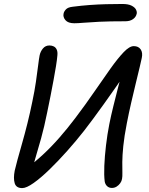

<svg xmlns="http://www.w3.org/2000/svg" viewBox="-20 -950 766 984"><path d="M94 14Q62.8 14 55.3 -11.1Q47.8 -36.2 55.4 -75.4Q59.8 -95.4 69.7 -131.6Q79.6 -167.8 93.3 -215.6Q107 -263.4 120.6 -317.9Q134.2 -372.4 145.8 -429.8Q157.2 -483.2 164.1 -530.8Q171 -578.4 175.4 -614.2Q179.8 -650 183 -666Q187.2 -686.2 200.1 -701.6Q213 -717 233.2 -717Q246.2 -717 256.1 -711.8Q266 -706.6 271 -695.2Q276 -683.8 274 -665Q272.2 -643.8 267 -611.2Q261.8 -578.6 254.5 -539.8Q247.2 -501 239 -458.4Q230.8 -415.8 222 -374.8Q207 -299.8 190.6 -240.8Q174.2 -181.8 160.8 -137.6Q147.4 -93.4 140.8 -60L111.6 -84.6Q156.2 -116.8 199.7 -157.1Q243.2 -197.4 284.9 -245.1Q326.6 -292.8 366 -345Q419.2 -415.4 464.3 -481.2Q509.4 -547 546.7 -599.2Q584 -651.4 613.7 -682.5Q643.4 -713.6 665.6 -713.6Q689.6 -713.6 701 -696.9Q712.4 -680.2 706.6 -653Q704.2 -640.6 696.1 -606.6Q688 -572.6 676.4 -525.2Q664.8 -477.8 652.5 -424.2Q640.2 -370.6 630 -318Q616.8 -250.6 611.9 -201.7Q607 -152.8 606.8 -119.6Q606.6 -86.4 607.2 -65.6Q607.8 -44.8 605.4 -33.2Q603.8 -21.8 596.1 -11.1Q588.4 -0.4 577.5 6.4Q566.6 13.2 553.4 13.2Q538.6 13.2 528.8 3.9Q519 -5.4 516.6 -20.2Q512.6 -51.8 514.6 -100.3Q516.6 -148.8 523.2 -204.7Q529.8 -260.6 540.2 -313.6Q548.8 -357 561.3 -407.4Q573.8 -457.8 586 -505.1Q598.2 -552.4 607.8 -587.2Q617.4 -622 621.2 -633.2L652 -615.6Q640 -598.4 617.9 -566.9Q595.8 -535.4 568.6 -496.3Q541.4 -457.2 512.3 -416.7Q483.2 -376.2 456.6 -340.2Q430 -304.2 410.6 -279.4Q370.8 -228.6 324.8 -176.9Q278.8 -125.2 234.1 -81.8Q189.4 -38.4 152.4 -12.2Q115.4 14 94 14ZM360.8 -830.8Q329 -830.8 315.5 -846.6Q302 -862.4 305.8 -879.8Q307.4 -890.2 317.4 -901.4Q327.4 -912.6 352.2 -915.4Q398.6 -921.4 440.3 -924.4Q482 -927.4 522.8 -928.5Q563.6 -929.6 607.2 -929.6Q637.4 -929.6 654.1 -921.1Q670.8 -912.6 676.6 -901.5Q682.4 -890.4 680.8 -880.6Q677.2 -862.8 661.7 -851.9Q646.2 -841 622.4 -841Q540.4 -841 489.2 -838.5Q438 -836 408.5 -833.4Q379 -830.8 360.8 -830.8Z"/></svg>

Font: Shantell Sans Light
Style: Italic
Weight: 300
Italic angle: -11°
Designer: Stephen Nixon, Anya Danilova, Shantell Martin
Foundry: Arrow Type
Version: Version 1.008;[ac192a2d6]